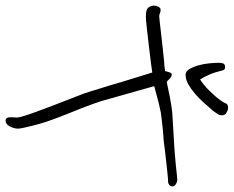

<svg xmlns="http://www.w3.org/2000/svg" viewBox="-154 -694 841 691"><g transform="rotate(90 266.5 -348.5)"><path d="M592 -549Q592 -542 586.5 -537.5Q581 -533 576 -533Q567 -533 547.5 -531Q528 -529 505.5 -526.5Q483 -524 461.5 -521.5Q440 -519 427 -517Q423 -517 410.5 -516Q398 -515 382.5 -513.5Q367 -512 351.5 -510Q336 -508 327 -507Q316 -505 295 -500Q274 -495 257 -490Q251 -488 246 -487Q241 -486 238 -485Q234 -484 231 -483L285 -292Q288 -283 295 -263Q302 -243 311.5 -219Q321 -195 331.5 -169Q342 -143 350 -121Q355 -108 361 -89Q367 -70 372 -50.5Q377 -31 380.5 -15Q384 1 384 7Q384 21 376 36.5Q368 52 355 52Q343 52 343 35V28Q343 25 343.5 21Q344 17 344 12Q344 4 338 -15.5Q332 -35 323 -59.5Q314 -84 303.5 -111.5Q293 -139 283.5 -163.5Q274 -188 267 -205.5Q260 -223 258 -229Q255 -237 250.5 -252Q246 -267 240 -286Q234 -305 227.5 -326.5Q221 -348 215 -369Q200 -418 182 -476Q177 -475 149.5 -471.5Q122 -468 88 -464Q54 -460 23 -456.5Q-8 -453 -19 -453Q-44 -453 -51 -461Q-58 -469 -59 -481Q-59 -489 -55 -497.5Q-51 -506 -44 -506Q-36 -506 -31.5 -503.5Q-27 -501 -20 -501Q-18 -501 0.5 -503Q19 -505 44.5 -508Q70 -511 97.5 -514Q125 -517 146 -519Q151 -519 156.5 -519.5Q162 -520 167 -521Q172 -522 177 -522Q177 -525 180.5 -535.5Q184 -546 188 -546Q198 -546 204.5 -538.5Q211 -531 216 -528Q223 -529 237.5 -532.5Q252 -536 268.5 -539Q285 -542 300.5 -544.5Q316 -547 327 -548L444 -555Q459 -556 478.5 -557.5Q498 -559 517 -561Q536 -563 550 -564.5Q564 -566 569 -566Q578 -565 585 -560Q592 -555 592 -549ZM331 -740Q336 -735 336 -726Q336 -718 330.5 -710Q325 -702 320 -695Q306 -679 290.5 -661.5Q275 -644 258 -629.5Q241 -615 224 -605.5Q207 -596 190 -596Q178 -596 170 -609Q162 -622 156.5 -641Q151 -660 149 -680.5Q147 -701 147 -716Q147 -725 149.5 -731.5Q152 -738 163 -738Q172 -738 174 -730Q181 -701 189.5 -681.5Q198 -662 207 -648Q215 -653 225.5 -661.5Q236 -670 246.5 -680.5Q257 -691 266.5 -702Q276 -713 283 -723Q290 -732 293 -740.5Q296 -749 309 -749Q315 -749 322 -745.5Q329 -742 331 -740Z"/></g></svg>

Font: Reenie Beanie
Style: Regular
Weight: 500
Designer: James Grieshaber
Foundry: James Grieshaber
Version: Version 1.000